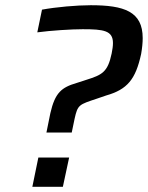

<svg xmlns="http://www.w3.org/2000/svg" viewBox="-20 -716 567 736"><path d="M173 -282 158 -208H255L266 -261C278 -315 283 -315 352 -338L387 -350C468 -373 500 -412 521 -509C525 -532 527 -552 527 -570C527 -672 456 -696 328 -696C274 -696 195 -689 141 -679L123 -592C175 -599 254 -604 297 -604C377 -604 413 -599 413 -551C413 -539 411 -526 408 -511C393 -439 371 -429 311 -410L274 -398C216 -381 191 -361 173 -282ZM127 -112 104 0H221L245 -112Z"/></svg>

Font: Saira UNSAM Medium Italic
Style: Regular
Weight: 500
Italic angle: -12°
Designer: Hector Gatti with collaboration of the Omnibus-Type team
Foundry: Omnibus-Type
Version: Version 0.072;PS 000.072;hotconv 1.0.88;makeotf.lib2.5.64775